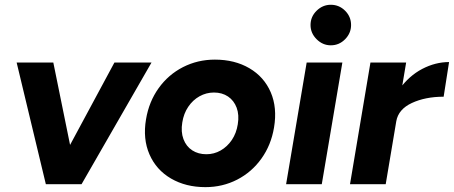

<svg xmlns="http://www.w3.org/2000/svg" viewBox="-20 -757 1865 789"><path d="M450.2 -500H602.6L315.1 0H181ZM48.4 -500H199.1L300.8 0H168.4Z M580.1 -267Q592.1 -339.1 631.9 -394.7Q671.7 -450.3 732 -481.2Q792.4 -512 863.1 -512Q944.5 -512 1004.9 -476.6Q1065.3 -441.1 1092.6 -377.7Q1119.8 -314.3 1106.1 -233Q1094.1 -160.9 1054.3 -105.3Q1014.6 -49.7 954.6 -18.8Q894.6 12 824.1 12Q743.4 12 682.7 -23.4Q621.9 -58.9 594.2 -122.6Q566.4 -186.4 580.1 -267ZM957.1 -246.1Q963.5 -284.8 952.5 -314.4Q941.4 -343.9 917.1 -360.4Q892.7 -376.8 859.2 -376.8Q827.6 -376.8 800 -361.4Q772.3 -345.9 753.6 -318.2Q734.8 -290.4 729.1 -253.9Q722.7 -215.2 733.9 -185.3Q745.1 -155.4 769.8 -139.3Q794.5 -123.2 828 -123.2Q859.6 -123.2 886.7 -138.6Q913.9 -154.1 932.7 -181.8Q951.4 -209.6 957.1 -246.1Z M1240.2 -500H1386.9L1302.3 0H1155.7ZM1256.1 -654.1Q1256.1 -688.4 1281.1 -712.9Q1306.1 -737.4 1339.4 -737.4Q1373.7 -737.4 1398.2 -712.9Q1422.7 -688.4 1422.7 -654.1Q1422.7 -620.8 1398.2 -595.8Q1373.7 -570.8 1339.4 -570.8Q1306.1 -570.8 1281.1 -595.8Q1256.1 -620.8 1256.1 -654.1Z M1502.3 -500H1649L1565 0H1418.3ZM1825.4 -502 1803.1 -359.6Q1728.1 -359.6 1672.5 -333.8Q1616.9 -307.9 1608.4 -258.5L1568.1 -257.9Q1581.1 -334.9 1621.1 -390.3Q1661.1 -445.6 1715.1 -473.8Q1769.2 -502 1825.4 -502Z"/></svg>

Font: Oak Sans Light Italic
Style: Regular
Weight: 400
Italic angle: -9.5°
Foundry: Erik Kennedy, Walven
Version: Version 1.000;Glyphs 3.1.2 (3151)